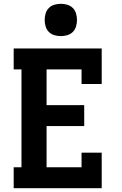

<svg xmlns="http://www.w3.org/2000/svg" viewBox="-20 -990 640 1010"><path d="M52 0V-110H93V-625H52V-735H515V-548H409V-625H225V-437H423V-327H225V-110H409V-187H515V0ZM300 -800Q283 -800 266 -805Q249 -810 237 -822Q225 -834 220 -851Q215 -868 215 -885Q215 -902 220 -919Q225 -936 237 -948Q249 -960 266 -965Q283 -970 300 -970Q317 -970 334 -965Q351 -960 363 -948Q375 -936 380 -919Q385 -902 385 -885Q385 -868 380 -851Q375 -834 363 -822Q351 -810 334 -805Q317 -800 300 -800Z"/></svg>

Font: Iosevka Slab XBdEx
Style: Regular
Weight: 800
Width: 7
Monospace: yes
Designer: Belleve Invis
Foundry: Belleve Invis
Version: Version 11.1.0; ttfautohint (v1.8.3)